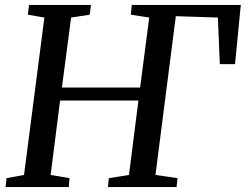

<svg xmlns="http://www.w3.org/2000/svg" viewBox="-20 -763 1002 783"><path d="M3 0 6.5 -36.5 78 -49.5 161 -691.5 93.5 -703 98.5 -743H351L346 -703L270 -691.5L232.5 -406H551.5L588.5 -691.5L513.5 -703L517.5 -743H962L938.5 -501.5H876.5L868.5 -691.5L697 -697L614 -49.5L704 -36.5L700 0H420L424 -36.5L506 -49.5L544.5 -353H225L186.5 -49.5L263.5 -36.5L260.5 0Z"/></svg>

Font: Merriweather Text Regular
Style: Italic
Weight: 400
Italic angle: -7.8°
Designer: Eben Sorkin
Foundry: Eben Sorkin
Version: Version 2.100; ttfautohint (v1.7.19-72a1) -l 8 -r 50 -G 200 